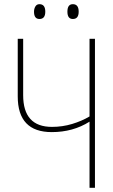

<svg xmlns="http://www.w3.org/2000/svg" viewBox="-20 -900 540 920"><path d="M197 -844Q197 -880 169 -880Q156 -880 149.5 -869Q143 -858 143 -844Q143 -809 169 -809Q197 -809 197 -844ZM357 -844Q357 -880 329 -880Q303 -880 303 -844Q303 -809 329 -809Q357 -809 357 -844ZM435 0V-714H409V-342Q372 -320 325.5 -306Q279 -292 229 -292Q91 -292 91 -444V-714H65V-438Q65 -267 228 -267Q330 -267 409 -317V0Z"/></svg>

Font: Noto Sans Mono UI Condensed Thin
Style: Regular
Weight: 250
Width: 3
Designer: Monotype Design team
Foundry: Monotype Imaging Inc.
Version: 1.000